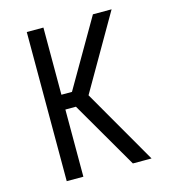

<svg xmlns="http://www.w3.org/2000/svg" viewBox="-109 -825 819 914"><g transform="rotate(-15 300.0 -367.5)"><path d="M107 0V-735H189V-404H241L433 -735H525L313 -368L525 0H433L241 -331H189V0Z"/></g></svg>

Font: Iosevka Meiseki Sans
Style: Regular
Weight: 400
Monospace: yes
Designer: Belleve Invis
Foundry: Belleve Invis
Version: Version 11.2.6; ttfautohint (v1.8.4)